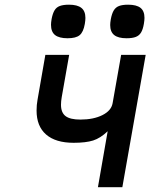

<svg xmlns="http://www.w3.org/2000/svg" viewBox="-20 -778 640 798"><path d="M427.5 -232.5Q397 -203.5 366.8 -194Q336.5 -184.5 286 -184.5Q211 -184.5 171.5 -219Q132 -253.5 132 -318.5Q132 -342 136 -363.5L168.5 -550H267.5L236.5 -374Q233.5 -357 233.5 -342.5Q233.5 -310 252.5 -295.5Q271.5 -281 314 -281Q368.5 -281 405.5 -299.5Q442.5 -318 448 -349L483.5 -550H585.5L488.5 0H387ZM192 -675Q192 -684 194.5 -699Q199 -722.5 206.8 -735.2Q214.5 -748 228.8 -753.2Q243 -758.5 267 -758.5Q301.5 -758.5 318.2 -745.2Q335 -732 335 -703.5Q335 -693.5 332.5 -678.5Q326.5 -644.5 311 -631.8Q295.5 -619 261 -619Q226 -619 209 -632.2Q192 -645.5 192 -675ZM438 -674Q438 -683 440.5 -698Q445 -722 453 -735Q461 -748 475 -753.2Q489 -758.5 512.5 -758.5Q547 -758.5 563.8 -745.5Q580.5 -732.5 580.5 -703.5Q580.5 -694 578 -679Q574 -655.5 566.2 -642.8Q558.5 -630 544.2 -624.5Q530 -619 506 -619Q471.5 -619 454.8 -632.2Q438 -645.5 438 -674Z"/></svg>

Font: JuliaMono SemiBoldItalic
Style: Regular
Weight: 600
Italic angle: -9°
Monospace: yes
Designer: cormullion
Foundry: corm
Version: Version 0.049; ttfautohint (v1.8.4)